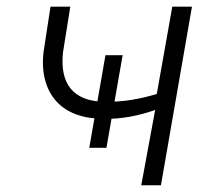

<svg xmlns="http://www.w3.org/2000/svg" viewBox="-20 -548 627 568"><path d="M294.9 -110.8H244.1L292 -384.8H342.8ZM456.1 0H397.9L439 -222.7Q401.9 -209.5 363.5 -202.6Q325.2 -195.8 285.6 -196.3Q239.3 -196.8 203.9 -210.2Q168.5 -223.6 145.8 -249.3Q123 -274.9 113.3 -311.5Q103.5 -348.1 108.9 -394.5L129.4 -528.3H188L166.5 -394Q162.6 -359.9 168 -332.8Q173.3 -305.7 188.2 -286.9Q203.1 -268.1 228 -257.8Q252.9 -247.6 288.1 -247.1Q327.6 -246.1 366.7 -252.2Q405.8 -258.3 443.8 -270L489.7 -528.3H547.9Z"/></svg>

Font: Roboto Mono Light
Style: Italic
Weight: 300
Designer: Google
Version: Version 2.000985; 2015; ttfautohint (v1.3)